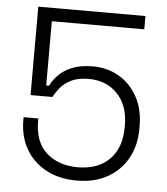

<svg xmlns="http://www.w3.org/2000/svg" viewBox="-52 -746 701 807"><g transform="rotate(5 299.0 -343.0)"><path d="M301 14Q227 14 172 -15.5Q117 -45 86.5 -97.5Q56 -150 56 -219V-232H118V-222Q118 -132 169 -87Q220 -42 300 -42Q386 -42 434.5 -91Q483 -140 483 -227V-235Q483 -318 436.5 -367Q390 -416 314 -416Q270 -416 241 -401.5Q212 -387 195.5 -366.5Q179 -346 169 -327H77V-700H529V-644H139V-373H151Q162 -396 183 -418Q204 -440 239.5 -455Q275 -470 328 -470Q389 -470 438 -441.5Q487 -413 516 -360.5Q545 -308 545 -236V-226Q545 -156 515.5 -102Q486 -48 431.5 -17Q377 14 301 14Z"/></g></svg>

Font: Space Grotesk Variable Light
Style: Regular
Weight: 300
Designer: Florian Karsten
Foundry: Florian Karsten
Version: Version 2.000